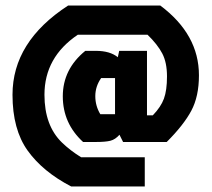

<svg xmlns="http://www.w3.org/2000/svg" viewBox="-20 -531 762 691"><path d="M341 -120H394V-250H344Q323 -220 323 -185Q323 -150 341 -120ZM325 -20H279Q206 -87 206 -184.5Q206 -282 287 -348H325Q376 -348 404 -325L409 -348H509V-116H530Q559 -146 570 -176Q581 -206 581 -256Q581 -306 564 -338.5Q547 -371 511 -406H260Q140 -325 140 -190Q140 -79 203 -18Q233 11 272 35H501V140H236Q134 87 79.5 11Q25 -65 25 -190Q25 -381 225 -511H557Q696 -407 696 -260Q696 -184 668.5 -132.5Q641 -81 580 -20H423L410 -46Q395 -29 377.5 -24.5Q360 -20 325 -20Z"/></svg>

Font: Jockey One
Style: Regular
Weight: 400
Designer: TypeTogether
Foundry: TypeTogether
Version: Version 1.002